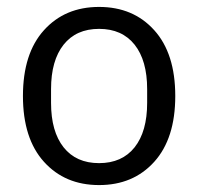

<svg xmlns="http://www.w3.org/2000/svg" viewBox="-20 -530 578 560"><path d="M429.9 -58.1Q368.7 9.8 269 9.8Q169.4 9.8 108.2 -58.1Q46.9 -126 46.9 -250Q46.9 -374 108.2 -441.9Q169.4 -509.8 269 -509.8Q368.7 -509.8 429.9 -441.9Q491.2 -374 491.2 -250Q491.2 -126 429.9 -58.1ZM128.9 -230Q128.9 -146.5 165.5 -100.3Q202.1 -54.2 269 -54.2Q335.9 -54.2 372.6 -100.3Q409.2 -146.5 409.2 -230V-270Q409.2 -353.5 372.6 -399.7Q335.9 -445.8 269 -445.8Q202.1 -445.8 165.5 -399.7Q128.9 -353.5 128.9 -270Z"/></svg>

Font: TASA Orbiter Text
Style: Regular
Weight: 400
Designer: Weizhong Zhang
Version: Version 1.000;Glyphs 3.1.2 (3151)